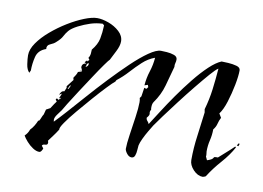

<svg xmlns="http://www.w3.org/2000/svg" viewBox="-62 -580 970 708"><g transform="rotate(10 423.0 -225.5)"><path d="M123 36Q112 36 99 27.5Q86 19 75.5 7Q65 -5 60 -14Q72 -26 76 -39Q84 -47 90 -57Q96 -67 100 -77H103Q107 -83 109.5 -90Q112 -97 116 -103L121 -122L136 -130L147 -147L155 -158L150 -164L151 -168L155 -169L160 -165L169 -174H167L161 -171L168 -188V-190L159 -184Q161 -190 165 -195Q169 -200 176 -200L182 -214L181 -220L202 -247L200 -255Q204 -261 207.5 -266.5Q211 -272 213 -279L226 -283L227 -287L222 -298Q222 -313 238 -315L232 -318L231 -319L239 -327L240 -323L247 -330L242 -337Q247 -344 248 -352.5Q249 -361 249 -369Q268 -392 272.5 -414.5Q277 -437 278 -465L272 -470Q248 -469 226.5 -462Q205 -455 183 -444Q160 -432 151 -421Q142 -410 136.5 -399Q131 -388 115 -374Q108 -367 94.5 -361.5Q81 -356 83 -342Q54 -332 47.5 -306Q41 -280 41 -254Q40 -253 39 -250Q38 -247 37 -245Q27 -254 24 -274.5Q21 -295 21 -308Q21 -330 38 -354.5Q55 -379 82.5 -402.5Q110 -426 141 -445Q172 -464 201 -475.5Q230 -487 249 -487Q268 -487 291.5 -478.5Q315 -470 332.5 -454Q350 -438 350 -417Q350 -401 339 -379.5Q328 -358 321 -344Q318 -342 303 -321Q288 -300 268 -269.5Q248 -239 228 -208.5Q208 -178 194.5 -156Q181 -134 179 -130Q174 -123 165 -111Q156 -99 156 -90L157 -83Q172 -98 198.5 -127.5Q225 -157 257.5 -194Q290 -231 325.5 -268.5Q361 -306 394.5 -338Q428 -370 456 -389.5Q484 -409 501 -409Q508 -409 523 -408Q538 -407 550.5 -402.5Q563 -398 563 -387Q563 -380 561 -373.5Q559 -367 560 -359Q550 -322 540 -286Q530 -250 507 -218Q502 -211 502 -197Q502 -191 503 -189Q498 -181 500 -174.5Q502 -168 492 -157Q492 -150 496.5 -145.5Q501 -141 503 -135Q516 -155 536 -186.5Q556 -218 580.5 -253Q605 -288 631.5 -321Q658 -354 683 -377.5Q708 -401 728 -409Q736 -409 753 -408Q770 -407 784.5 -403Q799 -399 799 -388Q799 -367 792.5 -333.5Q786 -300 776 -268Q766 -236 753 -219L762 -204Q756 -193 753 -180.5Q750 -168 741 -157Q741 -136 736 -115.5Q731 -95 731 -73Q731 -69 732 -64Q733 -59 732 -54L738 -41Q745 -43 752 -46.5Q759 -50 762 -57L768 -58H776Q790 -71 804.5 -83.5Q819 -96 832 -109L835 -106Q819 -76 791.5 -45Q764 -14 744 18Q742 19 738.5 20.5Q735 22 733 22Q714 22 697.5 4.5Q681 -13 681 -32Q681 -77 687.5 -123.5Q694 -170 699 -213L697 -225Q708 -263 713 -302Q718 -341 721 -381Q712 -376 692 -353Q672 -330 646 -298Q620 -266 594.5 -232.5Q569 -199 549 -172Q529 -145 521 -133Q516 -125 506.5 -109Q497 -93 489.5 -77Q482 -61 480 -51Q479 -45 478.5 -33.5Q478 -22 474.5 -12.5Q471 -3 462 -3Q452 -3 444 -13.5Q436 -24 436 -31Q436 -50 441 -83.5Q446 -117 451 -152Q456 -187 456 -208Q456 -213 455.5 -217Q455 -221 454 -224L459 -231L464 -264L470 -262H473L478 -269L475 -277L463 -273Q465 -301 473.5 -327Q482 -353 484 -380Q459 -371 438.5 -352Q418 -333 399 -312Q380 -291 358 -274L355 -268Q347 -262 326.5 -240.5Q306 -219 281 -190.5Q256 -162 232.5 -134Q209 -106 194.5 -85Q180 -64 182 -58Q174 -45 165 -33Q156 -21 148 -10Q150 -6 150 -3Q150 6 140.5 6Q131 6 129 12L136 21Q135 25 131.5 30.5Q128 36 123 36ZM237 -302Q247 -306 247 -315V-318L240 -314V-310ZM220 -286 221 -287 225 -289V-287ZM186 -211 190 -212 196 -225H193ZM843 -112 837 -114 842 -122 844 -123 846 -120Z"/></g></svg>

Font: Kolker Brush
Style: Regular
Weight: 400
Designer: Robert E. Leuschke
Foundry: Robert E. Leuschke
Version: Version 1.010; ttfautohint (v1.8.3)